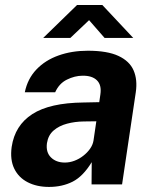

<svg xmlns="http://www.w3.org/2000/svg" viewBox="-20 -727 606 757"><path d="M173.2 10Q124.9 10 89.1 -8.5Q53.3 -26.9 36.2 -62.1Q19.1 -97.3 26 -147.8Q38.7 -232.8 107.4 -277.1Q176 -321.5 309.5 -322.9L371.3 -324.2L375.8 -354.9Q381.2 -391.7 362.1 -410.4Q343 -429.2 304.7 -428.5Q274.5 -428.2 243.9 -413.1Q213.2 -398.1 197.5 -363.2H77.8Q88.7 -416.5 123.6 -453.1Q158.4 -489.7 210.8 -508.3Q263.1 -527 326.2 -527Q403.1 -527 447 -506.5Q490.9 -486 506.8 -449.3Q522.6 -412.6 515.4 -363.5L461.3 0H341L341.6 -87.6Q307.3 -31.4 266.3 -10.7Q225.2 10 173.2 10ZM235.7 -86.1Q254.8 -86.1 273.6 -93.2Q292.4 -100.3 308.2 -112.7Q324.1 -125 335 -140.4Q345.8 -155.8 348.6 -172.5L359.8 -248.8L309.9 -248.1Q275.5 -247.7 244.1 -239.3Q212.8 -231 191.4 -212.5Q170 -194.1 165.1 -162.5Q160.3 -126.6 180.9 -106.4Q201.4 -86.1 235.7 -86.1ZM150.4 -577.5 283.7 -707.2H383.5L505.3 -577.5H392.3L331.2 -647.5L257.4 -577.5Z"/></svg>

Font: Public Sans Thin
Style: Italic
Weight: 100
Italic angle: -8°
Designer: The Public Sans project authors (U.S. Web Design System). Libre Franklin designed by Pablo Impallari and Rodrigo Fuenzal
Version: Version 2.000